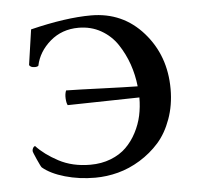

<svg xmlns="http://www.w3.org/2000/svg" viewBox="-40 -479 548 527"><g transform="rotate(-5 234.0 -215.5)"><path d="M37.1 -81.1Q37.1 -85.4 38.8 -88.6Q40.5 -91.8 42.2 -93Q43.9 -94.2 44.9 -94.2Q67.4 -69.8 105 -49.8Q142.6 -29.8 191.9 -29.8Q222.7 -29.8 248.3 -39.8Q273.9 -49.8 291 -66.7Q308.1 -83.5 319.8 -106Q331.5 -128.4 336.7 -152.3Q341.8 -176.3 341.8 -201.2V-202.1Q173.8 -198.7 144 -198.2Q140.6 -204.1 139.9 -216.8Q139.2 -229.5 143.1 -238.8Q177.2 -238.3 241 -235.8Q304.7 -233.4 339.8 -232.9Q336.4 -264.6 326.2 -294.2Q315.9 -323.7 298.6 -349.9Q281.2 -376 253.7 -391.6Q226.1 -407.2 191.9 -407.2Q146 -407.2 113.5 -379.2Q81.1 -351.1 73.2 -313Q70.3 -310.1 63 -310.1Q51.8 -310.1 47.9 -316.9L62 -414.1Q159.7 -438 229 -438Q316.4 -438 372.8 -373.8Q429.2 -309.6 429.2 -217.8Q429.2 -173.3 415.5 -135.5Q401.9 -97.7 379.2 -72Q356.4 -46.4 326.7 -28.1Q296.9 -9.8 265.4 -1.5Q233.9 6.8 202.1 6.8Q158.2 6.8 119.1 -4.4Q80.1 -15.6 58.1 -34.2Q55.7 -36.6 46.4 -57.4Q37.1 -78.1 37.1 -81.1Z"/></g></svg>

Font: Crimson
Style: Roman
Weight: 400
Version: Version 0.8